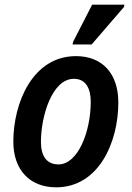

<svg xmlns="http://www.w3.org/2000/svg" viewBox="-20 -791 563 821"><path d="M290 -601H372L510 -761L512 -771H374L293 -613ZM220 10C402 10 486 -182 486 -353C486 -477 417 -551 305 -551C120 -551 37 -352 37 -185C37 -64 108 10 220 10ZM230 -88C181 -88 155 -122 155 -184C155 -295 203 -454 296 -454C348 -454 368 -411 368 -356C368 -227 313 -88 230 -88Z"/></svg>

Font: Noto Sans SemiCondensed SemiBold
Style: Italic
Weight: 600
Width: 4
Italic angle: -12°
Designer: Monotype Design Team
Foundry: Monotype Imaging Inc.
Version: Version 2.013